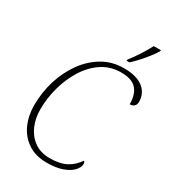

<svg xmlns="http://www.w3.org/2000/svg" viewBox="-222 -1045 1044 1169"><g transform="rotate(30 299.5 -460.5)"><path d="M297 10Q219 10 165 -25.5Q111 -61 83.5 -121.5Q56 -182 56 -256Q56 -345 81.5 -428.5Q107 -512 155 -579Q203 -646 269.5 -685Q336 -724 419 -724Q507 -724 553 -688Q599 -652 599 -591Q599 -573 588 -562Q577 -551 557 -551Q557 -619 525 -656Q493 -693 416 -693Q341 -693 282.5 -654Q224 -615 183.5 -550Q143 -485 122 -407.5Q101 -330 101 -253Q101 -189 124 -137Q147 -85 191 -54Q235 -23 298 -23Q370 -23 414.5 -47Q459 -71 487 -114Q496 -110 496 -96Q496 -72 473 -47Q450 -22 405.5 -6Q361 10 297 10ZM408 -771 409 -780Q434 -811 460 -851Q486 -891 507 -931H557L556 -923Q543 -901 521.5 -873.5Q500 -846 475.5 -819Q451 -792 428 -771Z"/></g></svg>

Font: Noto Serif ExtraLight
Style: Italic
Weight: 200
Italic angle: -12°
Designer: Monotype Design Team
Foundry: Monotype Imaging Inc.
Version: Version 2.014; ttfautohint (v1.8.4.7-5d5b)